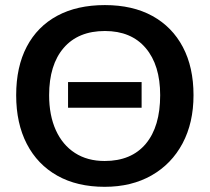

<svg xmlns="http://www.w3.org/2000/svg" viewBox="-20 -718 818 748"><path d="M733.9 -347.2Q733.9 -239.7 691.2 -159.4Q648.4 -79.1 570.6 -34.7Q492.7 9.8 387.7 9.8Q280.3 9.8 203.1 -33.7Q126 -77.1 84.5 -157.2Q43 -237.3 43 -347.2Q43 -457.5 84.2 -536.1Q125.5 -614.7 202.9 -656.5Q280.3 -698.2 388.7 -698.2Q496.6 -698.2 573.7 -655.8Q650.9 -613.3 692.4 -534.7Q733.9 -456.1 733.9 -347.2ZM604 -347.2Q604 -464.4 547.6 -530.8Q491.2 -597.2 388.7 -597.2Q284.7 -597.2 228 -531.2Q171.4 -465.3 171.4 -347.2Q171.4 -268.6 197.5 -210.9Q223.6 -153.3 272 -122.1Q320.3 -90.8 387.7 -90.8Q491.7 -90.8 547.9 -157.7Q604 -224.6 604 -347.2ZM531.7 -398.4V-298.3H245.1V-398.4Z"/></svg>

Font: Arimo SemiBold
Style: Regular
Weight: 600
Designer: Steve Matteson
Foundry: Monotype Imaging Inc.
Version: Version 1.33